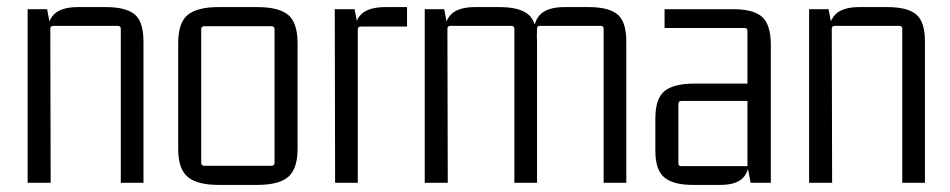

<svg xmlns="http://www.w3.org/2000/svg" viewBox="-20 -516 2681 542"><path d="M200 -496H279Q335 -496 360 -475.5Q385 -455 385 -399V0H321V-435Q321 -443 312 -443H131Q122 -443 122 -435L123 0H58V-490H113L122 -443L112 -409Q112 -456 133 -476Q154 -496 200 -496Z M746 -442H557Q548 -442 548 -434V-56Q548 -48 557 -48H746Q755 -48 755 -56V-434Q755 -442 746 -442ZM483 -96V-394Q483 -452 510 -474Q537 -496 597 -496H706Q767 -496 793.5 -474Q820 -452 820 -394V-96Q820 -39 793.5 -16.5Q767 6 706 6H597Q537 6 510 -16.5Q483 -39 483 -96Z M1068 -496H1129V-441H998Q990 -441 990 -433V0H926L925 -490H981L990 -443L979 -409Q979 -456 1000 -476Q1021 -496 1068 -496Z M1321 -496H1390Q1446 -496 1471 -475.5Q1496 -455 1496 -399V0H1432V-435Q1432 -443 1423 -443H1252Q1243 -443 1243 -435L1244 0H1179V-490H1234L1243 -443L1233 -409Q1233 -456 1254 -476Q1275 -496 1321 -496ZM1574 -496H1642Q1698 -496 1723 -475.5Q1748 -455 1748 -399V0H1684V-435Q1684 -443 1675 -443H1504Q1496 -443 1496 -435L1495 -398L1485 -409Q1485 -456 1506 -476Q1527 -496 1574 -496Z M2013 6H1936Q1881 6 1855.5 -15Q1830 -36 1830 -91V-181Q1830 -238 1856 -259Q1882 -280 1940 -280H2099V-231H1903Q1895 -231 1895 -222V-55Q1895 -47 1903 -47H2090V-428Q2090 -437 2082 -437H1856V-490H2045Q2104 -491 2130 -469.5Q2156 -448 2156 -389V0H2099L2090 -47L2097 -81Q2097 -35 2078 -14.5Q2059 6 2013 6Z M2406 -496H2485Q2541 -496 2566 -475.5Q2591 -455 2591 -399V0H2527V-435Q2527 -443 2518 -443H2337Q2328 -443 2328 -435L2329 0H2264V-490H2319L2328 -443L2318 -409Q2318 -456 2339 -476Q2360 -496 2406 -496Z"/></svg>

Font: Gemunu Libre ExtraLight Light
Style: Regular
Weight: 300
Version: Version 1.100